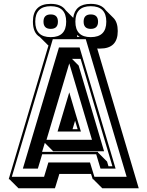

<svg xmlns="http://www.w3.org/2000/svg" viewBox="-20 -919 767 1000"><path d="M382.3 -736.8Q381.8 -734.4 381.8 -731.9Q381.8 -729.5 380.9 -727.1H395Q391.1 -729.5 388.2 -731.9Q385.3 -734.4 382.3 -736.8ZM384.3 -246.1Q380.4 -259.3 377.2 -270Q374 -280.8 371.1 -290.5L357.9 -246.1ZM537.6 -77.6 544.9 -53.2H565.4Q541 -135.7 516.8 -216.8Q492.7 -297.9 468.8 -379.4Q451.7 -438 434.6 -495.6Q417.5 -553.2 399.9 -612.3H355L389.6 -577.6L522 -131.3H256.8L213.4 -174.8L199.2 -127.9H489.7L490.7 -124.5ZM232.4 -682.1Q230 -683.6 228.3 -685.3Q226.6 -687 224.6 -689L187 -726.6Q151.4 -747.6 151.4 -806.2Q151.4 -898.9 244.1 -898.9Q300.3 -898.9 322.8 -864.7L361.3 -826.2V-825.7Q370.6 -898.9 452.6 -898.9Q508.3 -898.9 531.2 -865.2L570.8 -825.7Q593.3 -803.2 593.3 -757.3Q593.3 -666 501.5 -666Q497.6 -666 493.9 -666Q490.2 -666 486.3 -666.5L702.6 61.5H512.7L465.3 14.2H462.9L454.1 -13.2H289.1Q286.1 -3.4 283 7.1Q279.8 17.6 276.6 27.8Q273.4 38.1 270.8 46.9Q268.1 55.7 266.1 61.5H76.2L28.8 14.2H25.4ZM287.1 -671.9H394.5L582 -41H503.4L481 -115.7H199.7L177.2 -41H99.1ZM222.2 -190.9H459L340.8 -588.9ZM452.6 -768.6Q415.5 -768.6 415.5 -806.2Q415.5 -843.8 452.6 -843.8Q490.7 -843.8 490.7 -806.2Q490.7 -768.6 452.6 -768.6ZM244.1 -768.6Q206.5 -768.6 206.5 -806.2Q206.5 -843.8 244.1 -843.8Q281.7 -843.8 281.7 -806.2Q281.7 -768.6 244.1 -768.6ZM244.1 -725.6Q324.7 -725.6 324.7 -806.2Q324.7 -886.7 244.1 -886.7Q163.6 -886.7 163.6 -806.2Q163.6 -725.6 244.1 -725.6ZM452.6 -725.6Q533.7 -725.6 533.7 -806.2Q533.7 -886.7 452.6 -886.7Q372.6 -886.7 372.6 -806.2Q372.6 -725.6 452.6 -725.6ZM340.8 -438Q349.1 -410.2 355 -389.9Q360.8 -369.6 365.7 -353.5Q370.6 -337.4 374.5 -324Q378.4 -310.5 382.6 -297.1Q386.7 -283.7 391.1 -268.6Q395.5 -253.4 401.4 -233.9H279.8ZM41.5 2H209.5Q211.4 -4.4 214.1 -13.2Q216.8 -22 219.7 -32Q222.7 -42 225.8 -52.5Q229 -63 231.9 -72.8H448.7L471.7 2H639.6L426.8 -714.8H254.9Z"/></svg>

Font: Gondrin
Style: Regular
Weight: 400
Designer: Peter Wiegel, original typeface by Carl Albert Fahrenwaldt 1901
Foundry: Peter Wiegel
Version: Version 1.000 2010 initial release